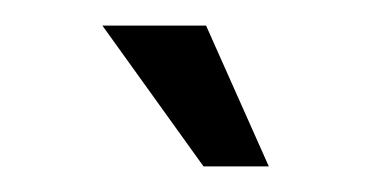

<svg xmlns="http://www.w3.org/2000/svg" viewBox="-20 -681 290 150"><path d="M139 -551 60 -661H141L190 -551Z"/></svg>

Font: Ojuju SemiBold
Style: Regular
Weight: 600
Designer: Chisaokwu Joboson, Mirko Velimirovic
Foundry: Udi Foundry
Version: Version 1.000